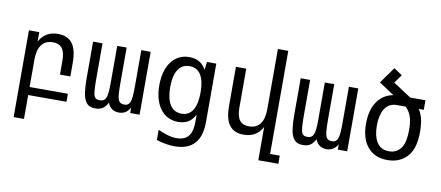

<svg xmlns="http://www.w3.org/2000/svg" viewBox="-81 -1100 3775 1645"><g transform="rotate(10 1806.0 -278.0)"><path d="M184.1 208V0H517.1V-69.8H184.1V-309.1Q184.1 -394 217.8 -438Q251.5 -481.9 315.4 -481.9Q370.6 -481.9 396.2 -447.3Q421.9 -412.6 421.9 -338.9V-219.7H512.2V-338.9Q512.2 -451.2 471.4 -505.6Q430.7 -560.1 346.2 -560.1Q290 -560.1 249 -535.9Q208 -511.7 184.1 -464.8V-546.9H94.2V208Z M876.5 -55.7Q903.8 13.2 975.1 13.2Q1039.1 13.2 1071.8 -46.9V0H1153.3V-546.9H1071.8V-233.9Q1071.8 -176.8 1068.6 -142.8Q1065.4 -108.9 1057.1 -91.8Q1050.8 -77.6 1039.3 -69.8Q1027.8 -62 1008.3 -62Q971.7 -62 958.5 -89.4Q951.2 -105 948.2 -131.8Q944.3 -167 944.3 -233.9V-546.9H862.3V-233.9Q862.3 -171.4 858.9 -140.6Q855 -106.9 847.2 -91.8Q839.8 -76.7 827.6 -69.3Q815.4 -62 794.4 -62Q777.3 -62 766.6 -67.1Q755.9 -72.3 750 -83Q744.1 -92.3 741.7 -105.7Q739.3 -119.1 737.3 -140.1Q734.4 -176.3 734.4 -233.9V-546.9H652.3V-230Q652.3 -156.7 659.2 -108.9Q665.5 -64 679.7 -37.1Q693.8 -9.3 715.8 2Q737.8 13.2 770 13.2Q809.1 13.2 834 -3.4Q858.9 -20 876.5 -55.7Z M1724.6 -35.2V-544.9H1643.6L1634.8 -474.1Q1590.8 -560.1 1488.3 -560.1Q1439.5 -560.1 1400.1 -540.3Q1360.8 -520.5 1333 -483.4Q1305.2 -446.8 1290.5 -394.5Q1275.9 -342.3 1275.9 -278.3Q1275.9 -214.4 1290.5 -162.1Q1305.2 -109.9 1333 -72.8Q1360.8 -35.6 1400.1 -15.9Q1439.5 3.9 1487.8 3.9Q1592.8 3.9 1634.8 -86.9V-22Q1634.8 63 1601.8 103Q1568.8 143.1 1498.5 143.1Q1462.4 143.1 1424.3 132.3Q1384.3 121.1 1336.9 99.1V188Q1420.4 214.8 1495.6 214.8Q1608.9 214.8 1666.7 151.9Q1724.6 88.9 1724.6 -35.2ZM1370.6 -278.3Q1370.6 -379.4 1405 -431.6Q1439.5 -483.9 1504.4 -483.9Q1568.8 -483.9 1601.8 -431.6Q1634.8 -379.4 1634.8 -277.8Q1634.8 -176.3 1602.1 -123.5Q1569.3 -70.8 1504.9 -70.8Q1439.9 -70.8 1405.3 -123.8Q1370.6 -176.8 1370.6 -278.3Z M2397 208V137.2H2313V-759.8H2222.7V-236.8Q2222.7 -151.9 2189.5 -107.9Q2156.2 -64 2091.8 -64Q2037.1 -64 2011 -98.9Q1984.9 -133.8 1984.9 -207V-546.9H1895V-207Q1895 -94.7 1935.3 -40.3Q1975.6 14.2 2060.1 14.2Q2116.7 14.2 2157.7 -10.3Q2198.7 -34.7 2222.7 -82V208Z M2682.6 -55.7Q2710 13.2 2781.2 13.2Q2845.2 13.2 2877.9 -46.9V0H2959.5V-546.9H2877.9V-233.9Q2877.9 -176.8 2874.8 -142.8Q2871.6 -108.9 2863.3 -91.8Q2856.9 -77.6 2845.5 -69.8Q2834 -62 2814.5 -62Q2777.8 -62 2764.6 -89.4Q2757.3 -105 2754.4 -131.8Q2750.5 -167 2750.5 -233.9V-546.9H2668.5V-233.9Q2668.5 -171.4 2665 -140.6Q2661.1 -106.9 2653.3 -91.8Q2646 -76.7 2633.8 -69.3Q2621.6 -62 2600.6 -62Q2583.5 -62 2572.8 -67.1Q2562 -72.3 2556.2 -83Q2550.3 -92.3 2547.9 -105.7Q2545.4 -119.1 2543.5 -140.1Q2540.5 -176.3 2540.5 -233.9V-546.9H2458.5V-230Q2458.5 -156.7 2465.3 -108.9Q2471.7 -64 2485.8 -37.1Q2500 -9.3 2522 2Q2543.9 13.2 2576.2 13.2Q2615.2 13.2 2640.1 -3.4Q2665 -20 2682.6 -55.7Z M3489.3 -64.5Q3518.1 -100.6 3531.7 -151.9Q3545.4 -203.1 3545.4 -271.5L3544.4 -307.1Q3543.9 -323.2 3539.1 -358.4Q3528.8 -421.4 3500 -463.9H3543.9V-546.9H3411.6L3254.9 -649.4L3306.6 -723.1L3234.4 -771L3133.3 -629.9L3265.6 -542.5Q3182.1 -526.9 3132.8 -460.9Q3077.1 -386.2 3077.1 -261.7Q3077.1 -135.3 3133.8 -64.5Q3194.8 14.2 3310.5 14.2Q3370.1 14.2 3415 -6.8Q3460 -27.8 3489.3 -64.5ZM3202.6 -121.1Q3171.4 -173.3 3171.4 -261.2Q3171.4 -350.6 3203.1 -404.3Q3238.3 -463.9 3311 -463.9H3385.7Q3426.8 -426.3 3440.9 -367.2Q3445.8 -348.1 3448.7 -313.5Q3450.2 -296.9 3450.2 -273.9Q3450.2 -220.7 3442.6 -183.8Q3435.1 -147 3419.9 -121.1Q3383.3 -62 3310.1 -62Q3237.8 -62 3202.6 -121.1Z"/></g></svg>

Font: Hack Dev
Style: Regular
Weight: 400
Designer: Christopher Simpkins
Foundry: Christopher Simpkins
Version: Version 2.0315